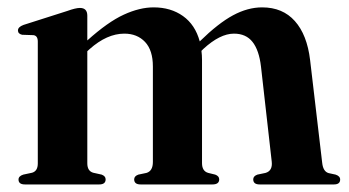

<svg xmlns="http://www.w3.org/2000/svg" viewBox="-20 -488 924 508"><path d="M211 -446.5V-381Q265.5 -430 307.5 -449.2Q349.5 -468.5 386.5 -468.5Q432 -468.5 464.2 -445.5Q496.5 -422.5 508.5 -378.5Q557.5 -426.5 596.5 -447.5Q635.5 -468.5 673.5 -468.5Q728 -468.5 760.2 -432.2Q792.5 -396 800.5 -329L832.5 -57Q835 -34 849.5 -30L868 -26Q880 -22 880 -13Q880 0 863.5 0H667Q650 0 650 -13.5Q650 -22 661 -26L682.5 -30.5Q701.5 -36 699 -60L670.5 -312Q665.5 -355 648.2 -377Q631 -399 599 -399Q562 -399 518 -358.5L513 -353.5Q514.5 -342 514.5 -329V-56.5Q514.5 -35 531 -30.5L549.5 -26Q560 -22 560 -13.5Q560 0 542 0H352Q335 0 335 -13.5Q335 -22 346 -26L367.5 -30.5Q384.5 -35.5 384.5 -59.5V-312Q384.5 -355 363.8 -377Q343 -399 309 -399Q263 -399 217 -358L211 -352.5V-56Q211 -35.5 226.5 -31L249 -26Q259.5 -22 259.5 -13.5Q259.5 0 242.5 0H46Q29 0 29 -13Q29 -22 41.5 -26L65 -31Q80 -35.5 80 -55.5V-378Q80 -393.5 68.5 -395L38.5 -396Q27.5 -398.5 27.5 -407.5Q27.5 -416.5 42 -422L158 -459Q180 -467 191.5 -467Q211 -467 211 -446.5Z"/></svg>

Font: Fraunces 72pt S000 SemiBold
Style: Regular
Weight: 600
Version: Version 1.000; ttfautohint (v1.8.3)